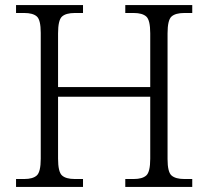

<svg xmlns="http://www.w3.org/2000/svg" viewBox="-20 -734 819 754"><path d="M43 0V-31H75Q109 -31 124.5 -45Q140 -59 140 -111V-605Q140 -656 124.5 -669.5Q109 -683 75 -683H43V-714H306V-683H274Q239 -683 223.5 -669Q208 -655 208 -603V-392H570V-603Q570 -655 554.5 -669Q539 -683 505 -683H472V-714H735V-683H704Q669 -683 653.5 -669Q638 -655 638 -603V-109Q638 -58 654 -44.5Q670 -31 704 -31H735V0H472V-31H505Q539 -31 554.5 -45Q570 -59 570 -111V-354H208V-111Q208 -59 223.5 -45Q239 -31 274 -31H306V0Z"/></svg>

Font: Noto Serif Hentaigana Light
Style: Regular
Weight: 300
Designer: Kazuhiro Yamada
Foundry: nipponia
Version: Version 1.000; ttfautohint (v1.8.4.7-5d5b)